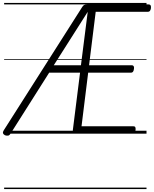

<svg xmlns="http://www.w3.org/2000/svg" viewBox="-28 -905 1042 1300"><path d="M870 0H491Q477 0 470.5 -5.5Q464 -11 465 -23L514 -413H305L44 -1Q37 11 28 13Q19 15 6 11Q-5 5 -7.5 -3Q-10 -11 -3 -22L527 -855Q534 -867 541 -871Q548 -875 563 -875H979Q988 -875 991.5 -869Q995 -863 994 -850Q992 -837 987 -831Q982 -825 973 -825H620L575 -463H866Q873 -463 877 -457Q881 -451 879 -438Q877 -424 872 -418.5Q867 -413 860 -413H569L524 -50H875Q885 -50 888 -44Q891 -38 890 -25Q888 -12 883 -6Q878 0 870 0ZM336 -463H520L566 -825ZM0 365H964V375H0ZM0 -20H964V0H0ZM0 -505H964V-500H0ZM0 -885H964V-875H0Z"/></svg>

Font: Playwrite GB J Guides
Style: Italic
Weight: 400
Italic angle: -7.01216°
Designer: Veronika Burian, José Scaglione
Foundry: TypeTogether
Version: Version 1.003